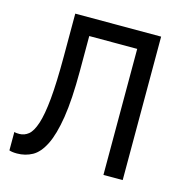

<svg xmlns="http://www.w3.org/2000/svg" viewBox="-105 -799 876 905"><g transform="rotate(15 333.0 -346.0)"><path d="M57 8Q43 8 33.5 6.5Q24 5 19 3V-87Q24 -85 31 -84.5Q38 -84 44 -84Q68 -84 88 -100Q108 -116 122.5 -160Q137 -204 144.5 -283.5Q152 -363 152 -490V-700H571V0H477V-615H243V-444Q243 -305 229 -217Q215 -129 190 -79Q165 -29 131 -10.5Q97 8 57 8Z"/></g></svg>

Font: Tilda Sans Medium
Style: Regular
Weight: 500
Designer: ParaType Ltd
Foundry: ParaType Ltd
Version: Version 1.009